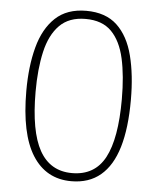

<svg xmlns="http://www.w3.org/2000/svg" viewBox="-53 -770 675 825"><g transform="rotate(5 285.0 -357.5)"><path d="M285 10Q176 10 117.5 -82.5Q59 -175 59 -360Q59 -466 81 -548.5Q103 -631 153 -678Q203 -725 286 -725Q370 -725 419 -679Q468 -633 489 -550.5Q510 -468 510 -360Q510 -238 485.5 -156Q461 -74 411 -32Q361 10 285 10ZM285 -25Q383 -25 427 -107.5Q471 -190 471 -360Q471 -461 454.5 -535Q438 -609 398 -649.5Q358 -690 286 -690Q215 -690 174 -648.5Q133 -607 116 -532.5Q99 -458 99 -360Q99 -189 145 -107Q191 -25 285 -25Z"/></g></svg>

Font: Noto Sans Symbols ExtraLight
Style: Regular
Weight: 250
Version: Version 2.002